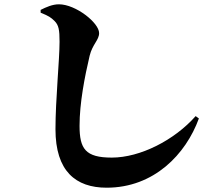

<svg xmlns="http://www.w3.org/2000/svg" viewBox="-20 -818 1040 893"><path d="M234 -720C253 -701 257 -679 257 -624C257 -540 238 -354 238 -217C238 -22 332 55 476 55C696 55 844 -100 905 -267L890 -278C791 -166 632 -85 500 -85C377 -85 350 -126 350 -233C350 -338 374 -462 397 -559C410 -612 441 -632 441 -664C441 -712 332 -798 254 -798C224 -798 195 -785 169 -772V-759C206 -744 217 -737 234 -720Z"/></svg>

Font: Noto Serif CJK JP Black
Style: Regular
Weight: 900
Designer: Ryoko NISHIZUKA 西塚涼子 (kana & ideographs); Frank Grießhammer (Latin, Greek & Cyrillic); Wenlong ZHANG 张文龙 (bopomofo); San
Foundry: Adobe Systems Incorporated
Version: Version 1.001;PS 1.001;hotconv 16.6.54;makeotf.lib2.5.65590